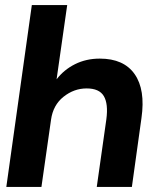

<svg xmlns="http://www.w3.org/2000/svg" viewBox="-20 -740 609 760"><path d="M363 0 401 -268Q409 -329 391 -359.5Q373 -390 323 -390Q273 -390 231.5 -357Q190 -324 182 -266L144 0H5L106 -720H246L204 -426Q233 -464 277 -486Q321 -508 375 -508Q470 -508 513 -446.5Q556 -385 540 -273L502 0Z"/></svg>

Font: Host Grotesk ExtraBold
Style: Italic
Weight: 800
Italic angle: -8°
Designer: Doğukan Karapınar
Foundry: Element Type
Version: Version 1.003; ttfautohint (v1.8.4.7-5d5b)